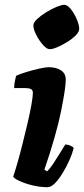

<svg xmlns="http://www.w3.org/2000/svg" viewBox="-20 -780 350 800"><path d="M178 0Q146 0 114 -8Q82 -16 60 -26.5Q38 -37 35 -44Q42 -64 52.5 -100.5Q63 -137 74 -181Q85 -225 95 -267.5Q105 -310 111 -344Q117 -378 117 -393Q117 -405 108.5 -409Q100 -413 86 -413H39Q39 -427 42 -441.5Q45 -456 47 -464Q61 -471 88.5 -479.5Q116 -488 143 -494Q170 -500 182 -500Q214 -500 234 -487Q254 -474 254 -448Q254 -414 234.5 -317Q215 -220 165 -73L176 -66Q187 -76 200.5 -96Q214 -116 228 -139Q242 -162 252 -178Q262 -178 273.5 -173Q285 -168 287 -163Q282 -142 270 -114.5Q258 -87 242 -60.5Q226 -34 209.5 -17Q193 0 178 0ZM187 -575Q175 -575 159 -593Q143 -611 131 -634.5Q119 -658 119 -674Q119 -686 134.5 -700.5Q150 -715 172.5 -729Q195 -743 216 -751.5Q237 -760 248 -760Q261 -760 275.5 -741.5Q290 -723 300 -699.5Q310 -676 310 -660Q310 -647 295.5 -632.5Q281 -618 260 -605Q239 -592 219 -583.5Q199 -575 187 -575Z"/></svg>

Font: Texturina Black
Style: Italic
Weight: 900
Italic angle: -11°
Designer: Guillermo Torres Carreño
Foundry: Omnibus-Type
Version: Version 1.002; ttfautohint (v1.8.3)